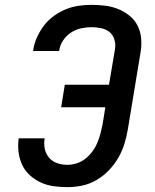

<svg xmlns="http://www.w3.org/2000/svg" viewBox="-20 -763 640 791"><path d="M257 8Q229 8 200.5 4Q172 0 147.5 -11.5Q123 -23 103 -41Q83 -59 71.5 -83.5Q60 -108 56.5 -136Q53 -164 57 -193H164Q160 -171 164.5 -150Q169 -129 182 -113.5Q195 -98 215 -91Q235 -84 257 -84Q276 -84 295.5 -90Q315 -96 331 -108.5Q347 -121 359.5 -137.5Q372 -154 380 -172.5Q388 -191 393 -209.5Q398 -228 402 -247L414 -321H232L247 -414H429L454 -562Q457 -582 451 -601Q445 -620 430.5 -631.5Q416 -643 396 -647Q376 -651 356 -651Q335 -651 313 -646Q291 -641 272 -628.5Q253 -616 240 -596.5Q227 -577 224 -555Q224 -555 223.5 -554.5Q223 -554 223 -553H116Q117 -554 117 -555Q117 -556 117 -558Q121 -584 132.5 -609.5Q144 -635 161 -657.5Q178 -680 201.5 -697Q225 -714 250.5 -724.5Q276 -735 303 -739Q330 -743 356 -743Q385 -743 413.5 -739.5Q442 -736 467.5 -725.5Q493 -715 514 -698Q535 -681 547 -657Q559 -633 561.5 -604.5Q564 -576 559 -547L507 -232Q502 -202 493 -172Q484 -142 468 -114Q452 -86 429 -62Q406 -38 378 -21.5Q350 -5 319 1.5Q288 8 257 8Z"/></svg>

Font: Iosevka SS04 SmBd Ex Obl
Style: Regular
Weight: 600
Width: 7
Italic angle: -9°
Monospace: yes
Designer: Belleve Invis
Foundry: Belleve Invis
Version: Version 19.0.0; ttfautohint (v1.8.4)